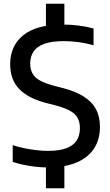

<svg xmlns="http://www.w3.org/2000/svg" viewBox="-20 -880 585 1020"><path d="M235 9.5Q190 9.5 140.8 2Q91.5 -5.5 47.5 -20V-109Q78.5 -98.5 111.5 -92Q144.5 -85.5 176 -82Q207.5 -78.5 235 -78.5Q294 -78.5 331.5 -92.2Q369 -106 386.8 -133Q404.5 -160 404.5 -199Q404.5 -249 374.5 -275.8Q344.5 -302.5 270 -321.5L225 -333Q130 -357.5 82 -407.2Q34 -457 34 -538.5Q34 -637 104 -693.2Q174 -749.5 314 -749.5Q357.5 -749.5 400 -744Q442.5 -738.5 477 -728.5V-639.5Q440 -650.5 399 -656Q358 -661.5 319 -661.5Q255.5 -661.5 216.2 -647.5Q177 -633.5 158.8 -607Q140.5 -580.5 140.5 -544Q140.5 -496.5 167.8 -470Q195 -443.5 264 -425L309 -413.5Q378.5 -396 423.2 -368.2Q468 -340.5 489.5 -300.5Q511 -260.5 511 -206Q511 -138 478.8 -89.8Q446.5 -41.5 384.8 -16Q323 9.5 235 9.5ZM224 120V-16L322 -19V120ZM224 -728V-860H322V-728Z"/></svg>

Font: Encode Sans SC Medium
Style: Regular
Weight: 500
Version: Version 3.002